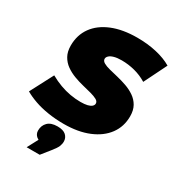

<svg xmlns="http://www.w3.org/2000/svg" viewBox="-250 -853 1156 1260"><g transform="rotate(30 328.5 -223.0)"><path d="M280 16Q218 16 161 7Q104 -2 57.5 -18.5Q11 -35 -23 -55L68 -229Q107 -207 146.5 -192.5Q186 -178 225.5 -171Q265 -164 304 -164Q335 -164 355.5 -169Q376 -174 386.5 -183.5Q397 -193 397 -205Q397 -221 379 -231Q361 -241 331.5 -249Q302 -257 266.5 -265.5Q231 -274 195 -287.5Q159 -301 129.5 -322Q100 -343 82 -375Q64 -407 64 -453Q64 -533 106.5 -592Q149 -651 228.5 -683.5Q308 -716 418 -716Q496 -716 563.5 -700.5Q631 -685 680 -656L595 -484Q553 -510 503.5 -523Q454 -536 403 -536Q369 -536 346 -529.5Q323 -523 311.5 -512Q300 -501 300 -489Q300 -473 318 -462.5Q336 -452 366 -444.5Q396 -437 431.5 -428.5Q467 -420 502.5 -407.5Q538 -395 568 -374.5Q598 -354 616 -322.5Q634 -291 634 -245Q634 -167 591 -108.5Q548 -50 468.5 -17Q389 16 280 16ZM147 270 224 125 239 198Q199 198 178 181Q157 164 157 137Q157 99 181.5 74.5Q206 50 255 50Q299 50 319.5 69Q340 88 340 116Q340 135 332 154Q324 173 298 205L246 270Z"/></g></svg>

Font: Montserrat Thin Black
Style: Italic
Weight: 900
Italic angle: -11.3°
Version: Version 9.000